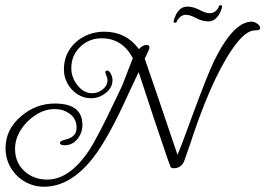

<svg xmlns="http://www.w3.org/2000/svg" viewBox="-20 -611 1005 727"><path d="M147 96Q107 96 73.5 76.5Q40 57 20.5 23.5Q1 -10 1 -50Q1 -121 60 -171Q116 -219 188 -219Q292 -219 292 -138Q292 -108 273 -84.5Q254 -61 225 -61Q207 -61 207 -70Q207 -77 223 -81Q246 -87 253 -93Q270 -105 270 -127Q270 -160 245.5 -179Q221 -198 187 -198Q150 -198 115.5 -176Q81 -154 59 -119.5Q37 -85 37 -47Q37 4 72 36.5Q107 69 159 69Q244 69 319 -44Q332 -64 356.5 -110.5Q381 -157 416 -231Q430 -259 439 -279Q448 -299 452 -311L483 -391Q443 -466 365 -466Q317 -466 283.5 -433.5Q250 -401 250 -353Q250 -318 272 -290Q296 -258 329 -258Q351 -258 369 -272.5Q387 -287 387 -308Q387 -315 383 -324Q379 -333 379 -337Q379 -344 385 -344Q394 -344 400 -331Q406 -318 406 -308Q406 -279 380.5 -259Q355 -239 325 -239Q297 -239 273.5 -254Q250 -269 236 -294Q222 -319 222 -347Q222 -390 242.5 -422Q263 -454 298 -472.5Q333 -491 375 -491Q457 -491 506 -425Q521 -441 535 -441Q546 -441 546 -431Q546 -425 528 -389Q549 -328 580 -237.5Q611 -147 652 -25Q663 -48 709 -175Q765 -327 791 -381Q864 -529 933 -529Q943 -529 954 -521.5Q965 -514 965 -504Q965 -496 946 -496Q915 -496 878 -450Q796 -347 713 -105Q709 -91 700 -65.5Q691 -40 678 -3Q667 26 638 26Q627 26 625 19L613 -14Q591 -78 564 -159Q537 -240 505 -338Q497 -322 482.5 -290.5Q468 -259 446 -212Q385 -82 333 -14Q247 96 147 96ZM637 -529Q639 -539 645 -552.5Q651 -566 662 -576Q673 -586 689 -586Q712 -586 735.5 -573.5Q759 -561 774 -561Q788 -561 797.5 -570Q807 -579 808 -585Q809 -592 815.5 -591Q822 -590 821 -587Q820 -577 813.5 -563.5Q807 -550 796 -540Q785 -530 769 -530Q746 -530 722.5 -542.5Q699 -555 684 -555Q671 -555 661.5 -546Q652 -537 650 -531Q649 -524 642.5 -525Q636 -526 637 -529Z"/></svg>

Font: Petemoss
Style: Regular
Weight: 400
Designer: Robert E. Leuschke
Foundry: Robert E. Leuschke
Version: Version 1.010; ttfautohint (v1.8.3)